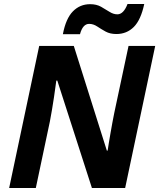

<svg xmlns="http://www.w3.org/2000/svg" viewBox="-20 -945 800 965"><path d="M177 -714H351L517 -188H521Q523 -203 527 -226.5Q531 -250 535.5 -276.5Q540 -303 545 -329.5Q550 -356 554 -376L626 -714H760L609 0H442L268 -540H263Q262 -534 259 -511Q256 -488 251.5 -457.5Q247 -427 241.5 -394.5Q236 -362 231 -336L160 0H26ZM296 -773Q311 -852 346.5 -888Q382 -924 433 -924Q465 -924 488 -911Q511 -898 530.5 -885.5Q550 -873 570 -873Q601 -873 621 -925H705Q688 -845 652.5 -809.5Q617 -774 565 -774Q533 -774 510.5 -786.5Q488 -799 468.5 -812Q449 -825 428 -825Q396 -825 382 -773Z"/></svg>

Font: BC Sans
Style: Bold Italic
Weight: 700
Italic angle: -12°
Designer: Monotype Design Team
Province of B.C.
Foundry: Monotype Imaging Inc.
Version: Version 2.000;GOOG;noto-source:20170915:90ef993387c0